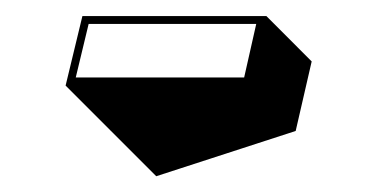

<svg xmlns="http://www.w3.org/2000/svg" viewBox="-20 -525 471 240"><path d="M62 -418 83 -504.9H313L369.6 -448.2L349.6 -361.3L175.3 -304.7L118.7 -361.3ZM74.7 -428.2H285.2L300.3 -495.1H90.8Z"/></svg>

Font: Linux Biolinum Shadow O
Style: Bold
Weight: 700
Designer: Philipp H. Poll
Foundry: Philipp H. Poll
Version: Version 0.9.2